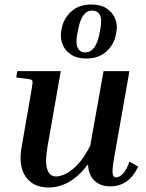

<svg xmlns="http://www.w3.org/2000/svg" viewBox="-20 -823 650 853"><path d="M470 5Q426 5 399.5 -20.5Q373 -46 371 -93Q331 -40 287 -15Q243 10 196 10Q128 10 94.5 -37.5Q61 -85 76 -170L120 -423Q126 -457 124 -463.5Q122 -470 106 -472L52 -479L57 -507H250L191 -171Q179 -102 190 -70.5Q201 -39 229 -39Q247 -39 271.5 -50.5Q296 -62 324.5 -91.5Q353 -121 381 -176L440 -507H555L492 -150Q479 -80 480 -57.5Q481 -35 496 -35Q510 -35 526 -51Q542 -67 555 -105L594 -83Q572 -37 541 -16Q510 5 470 5ZM386 -803Q428 -803 454.5 -785Q481 -767 492 -739Q503 -711 497 -681L495 -670Q488 -627 453.5 -595Q419 -563 363 -563Q322 -563 295 -581Q268 -599 257.5 -627Q247 -655 252 -685L254 -696Q262 -740 296 -771.5Q330 -803 386 -803ZM358 -590Q405 -590 421 -670L426 -695Q434 -738 423.5 -757Q413 -776 389 -776Q344 -776 328 -696L323 -671Q315 -630 325.5 -610Q336 -590 358 -590Z"/></svg>

Font: Inria Serif
Style: Bold Italic
Weight: 700
Italic angle: -10°
Designer: Black Foundry Team
Foundry: Black Foundry
Version: Version 1.000; ttfautohint (v1.8.3)